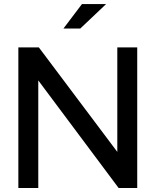

<svg xmlns="http://www.w3.org/2000/svg" viewBox="-20 -936 775 956"><path d="M71.4 0V-700H173.4L564.1 -179.7V-700H663.3V0H570.6L170.6 -535.6V0ZM295.9 -794 388.2 -915.9H508.5L379.8 -794Z"/></svg>

Font: Red Hat Display VF
Style: Regular
Weight: 300
Designer: Pentagram, MCKL
Foundry: Pentagram, MCKL
Version: Version 1.023